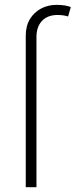

<svg xmlns="http://www.w3.org/2000/svg" viewBox="-20 -777 314 797"><path d="M86.9 0V-628.4Q86.9 -669.4 104.2 -697.8Q121.6 -726.1 150.4 -741.5Q179.2 -756.8 214.8 -756.8Q234.9 -756.8 249.8 -754.2Q264.6 -751.5 273.9 -747.6L262.7 -708.5Q254.4 -711.4 243.4 -713.1Q232.4 -714.8 218.3 -714.8Q178.2 -714.8 154.8 -690.7Q131.3 -666.5 131.3 -622.6V0Z"/></svg>

Font: Inter 16pt ExtraLight
Style: Regular
Weight: 250
Version: Version 4.001;git-66647c0bb